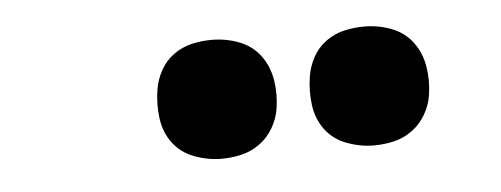

<svg xmlns="http://www.w3.org/2000/svg" viewBox="-27 -806 655 251"><g transform="rotate(-5 300.0 -680.0)"><path d="M456 -602Q438 -602 420.5 -608.5Q403 -615 392.5 -629Q382 -643 379.5 -661.5Q377 -680 380 -699Q382 -712 388.5 -724Q395 -736 406 -744Q417 -752 430 -755Q443 -758 456 -758Q475 -758 492 -751.5Q509 -745 519.5 -731Q530 -717 533 -698.5Q536 -680 533 -661Q531 -648 524 -636Q517 -624 506 -616Q495 -608 482 -605Q469 -602 456 -602ZM256 -602Q238 -602 220.5 -608.5Q203 -615 192.5 -629Q182 -643 179.5 -661.5Q177 -680 180 -699Q182 -712 188.5 -724Q195 -736 206 -744Q217 -752 230 -755Q243 -758 256 -758Q275 -758 292 -751.5Q309 -745 319.5 -731Q330 -717 333 -698.5Q336 -680 333 -661Q331 -648 324 -636Q317 -624 306 -616Q295 -608 282 -605Q269 -602 256 -602Z"/></g></svg>

Font: Iosevka Slab HvExObl
Style: Regular
Weight: 900
Width: 7
Italic angle: -9°
Monospace: yes
Designer: Belleve Invis
Foundry: Belleve Invis
Version: Version 11.1.1; ttfautohint (v1.8.3)